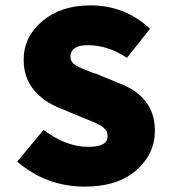

<svg xmlns="http://www.w3.org/2000/svg" viewBox="-20 -682 640 714"><path d="M296 12Q152 12 44 -81L142 -199Q225 -136 308 -136Q380 -136 380 -174Q380 -182 378.5 -188.5Q377 -195 371.5 -200.5Q366 -206 362.5 -209.5Q359 -213 348 -218.5Q337 -224 331.5 -226.5Q326 -229 310 -235.5Q294 -242 286 -245L205 -279Q144 -302 106 -347.5Q68 -393 68 -460Q68 -545 137.5 -603.5Q207 -662 316 -662Q445 -662 538 -575L452 -467Q381 -514 306 -514Q242 -514 242 -470Q242 -451 262 -439Q282 -427 329 -410Q332 -409 334 -408.5Q336 -408 339 -407Q342 -406 344 -405L419 -374Q556 -324 556 -196Q556 -109 486.5 -48.5Q417 12 296 12Z"/></svg>

Font: TypoPRO Source Code Pro
Style: Regular
Weight: 900
Monospace: yes
Designer: Paul D. Hunt, Teo Tuominen
Foundry: Adobe Systems Incorporated
Version: Version 2.010;PS 1.0;hotconv 1.0.84;makeotf.lib2.5.63406